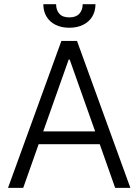

<svg xmlns="http://www.w3.org/2000/svg" viewBox="-20 -904 666 924"><path d="M18.6 0 275.4 -707H350.6L607.4 0H534.2L460 -210H166L91.8 0ZM438 -271.5 315.4 -617.2H310.5L188 -271.5ZM313.5 -770.5Q275.4 -770.5 247.1 -784.7Q218.8 -798.8 203.6 -824.5Q188.5 -850.1 188.5 -883.8H250Q250 -855.5 265.6 -837.9Q281.2 -820.3 313.5 -820.3Q345.7 -820.3 361.8 -837.9Q377.9 -855.5 377.9 -883.8H439.5Q439.5 -850.1 424.1 -824.5Q408.7 -798.8 380.1 -784.7Q351.6 -770.5 313.5 -770.5Z"/></svg>

Font: Pretendard Std Light
Style: Regular
Weight: 300
Designer: Base glyphs from Inter by Rasmus Andersson; Hangeul glyphs from Noto Sans CJK(Source Han Sans) by Jang Soo-young and Kan
Foundry: Kil Hyung-jin
Version: Version 1.309